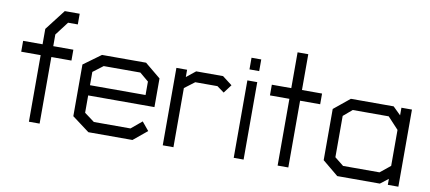

<svg xmlns="http://www.w3.org/2000/svg" viewBox="-65 -934 2615 1167"><g transform="rotate(10 1242.5 -350.0)"><path d="M221 -411V0H155V-411H35V-478H155V-573L253 -700H345V-634H285L221 -550V-478H345V-411Z M482 -220V-113L544 -67H770L836 -122L879 -70L794 0H522L415 -80V-399L522 -477H794L891 -397V-220ZM825 -366 770 -412H544L482 -365V-283H825Z M1290 -380 1246 -412H1109L1047 -365V0H981V-478H1047V-433L1103 -478H1269L1329 -432Z M1420 -546V-618H1480V-546ZM1419 0V-478H1480V0Z M1756 -412V0H1690V-412H1570V-478H1690V-699H1756V-478H1880V-412Z M2370 -1V-38L2321 0H2058L1960 -81V-397L2058 -477H2322L2370 -430V-477H2435V-1ZM2370 -340 2303 -412H2081L2027 -366V-111L2082 -67H2307L2370 -118Z"/></g></svg>

Font: Turret Road Medium
Style: Regular
Weight: 500
Designer: Noponies
Foundry: Noponies
Version: Version 1.001; ttfautohint (v1.8)